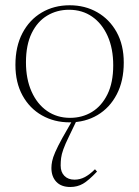

<svg xmlns="http://www.w3.org/2000/svg" viewBox="-20 -466 542 747"><path d="M252.5 -7.5Q300 -7.5 337.8 -30.5Q375.5 -53.5 398 -99Q420.5 -144.5 420.5 -212Q420.5 -277 398.8 -325.8Q377 -374.5 338.5 -401.2Q300 -428 248.5 -428Q201.5 -428 163.5 -405.2Q125.5 -382.5 103.2 -336.8Q81 -291 81 -223.5Q81 -158.5 102.8 -109.8Q124.5 -61 163.2 -34.2Q202 -7.5 252.5 -7.5ZM250.5 10Q191 10 143 -17.2Q95 -44.5 67.5 -94.8Q40 -145 40 -213.5Q40 -285 67.2 -337Q94.5 -389 142.2 -417.2Q190 -445.5 251 -445.5Q311 -445.5 358.5 -418.2Q406 -391 433.8 -341Q461.5 -291 461.5 -222.5Q461.5 -151 434.2 -98.8Q407 -46.5 359.2 -18.2Q311.5 10 250.5 10ZM249 63.5Q233.5 95 226.5 114.8Q219.5 134.5 217.8 148.5Q216 162.5 216 178Q216 203.5 230.5 218.2Q245 233 270 233Q291 233 310 223Q329 213 349.5 192.5L357.5 201.5Q325 236 303 248.8Q281 261.5 253.5 261.5Q218 261.5 199 241.2Q180 221 180 187.5Q180 175.5 182.8 161.5Q185.5 147.5 194.8 126Q204 104.5 222.5 71L263 0H279.5Z"/></svg>

Font: Newsreader 24pt ExtraLight
Style: Regular
Weight: 250
Designer: Hugues Gentile
Foundry: Production Type
Version: Version 1.003